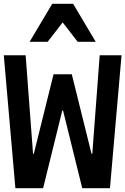

<svg xmlns="http://www.w3.org/2000/svg" viewBox="-30 -991 660 1011"><path d="M51 0H197L298 -409H302L403 0H549L610 -700H495L456 -181H452L348 -600H252L148 -181H144L105 -700H-10ZM126 -771H221L300 -873L379 -771H474L355 -971H245Z"/></svg>

Font: CommitMonoV142 ExtLt
Style: Regular
Weight: 200
Monospace: yes
Designer: Eigil Nikolajsen
Foundry: Eigil Nikolajsen
Version: Version 1.142